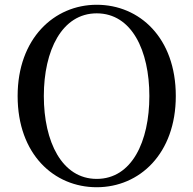

<svg xmlns="http://www.w3.org/2000/svg" viewBox="-20 -769 812 806"><path d="M386 17C566 17 718 -124 718 -366C718 -610 566 -749 386 -749C207 -749 54 -607 54 -366C54 -121 207 17 386 17ZM386 -18C240 -18 164 -174 164 -366C164 -557 240 -713 386 -713C533 -713 607 -557 607 -366C607 -174 533 -18 386 -18Z"/></svg>

Font: Noto Serif CJK SC Medium
Style: Regular
Weight: 500
Designer: Ryoko NISHIZUKA 西塚涼子 (kana & ideographs); Frank Grießhammer (Latin, Greek & Cyrillic); Wenlong ZHANG 张文龙 (bopomofo); San
Foundry: Adobe
Version: Version 2.001;hotconv 1.1.0;makeotfexe 2.6.0